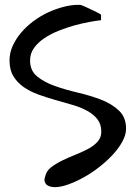

<svg xmlns="http://www.w3.org/2000/svg" viewBox="-20 -773 562 795"><path d="M167 -42Q171.9 -65.4 191.9 -80.6Q211.9 -95.7 237.8 -108.4Q263.7 -121.1 292 -132.3Q320.3 -143.6 344.2 -156.2Q368.2 -168.9 383.8 -186Q399.4 -203.1 399.4 -227.5Q399.4 -258.8 383.3 -279.3Q367.2 -299.8 340.3 -314.5Q313.5 -329.1 279.3 -338.9Q245.1 -348.6 209.5 -358.9Q173.8 -369.1 139.6 -381.3Q105.5 -393.6 78.6 -412.1Q51.8 -430.7 35.6 -457Q19.5 -483.4 19.5 -522.5Q19.5 -554.7 32.7 -583.5Q45.9 -612.3 67.9 -638.2Q89.8 -664.1 118.7 -685.5Q147.5 -707 179.2 -721.7Q210.9 -736.3 243.2 -744.6Q275.4 -752.9 302.7 -752.9H313.5Q322.3 -750 336.9 -743.2Q351.6 -736.3 365.2 -730Q378.9 -723.6 388.7 -718.3Q398.4 -712.9 398.4 -711.9V-689.5Q379.9 -687.5 350.6 -682.1Q321.3 -676.8 289.1 -668Q256.8 -659.2 223.6 -646Q190.4 -632.8 164.1 -615.2Q137.7 -597.7 121.1 -574.7Q104.5 -551.8 104.5 -522.5Q104.5 -480.5 133.8 -456.5Q163.1 -432.6 207 -417Q251 -401.4 303.2 -389.2Q355.5 -377 399.4 -359.9Q443.4 -342.8 472.7 -314.9Q502 -287.1 502 -240.2Q502 -214.8 486.8 -187Q471.7 -159.2 446.8 -132.3Q421.9 -105.5 390.6 -81.1Q359.4 -56.6 326.7 -38.6Q293.9 -20.5 262.7 -9.3Q231.4 2 207 2Q199.2 2 190.4 0Q181.6 -2 175.3 -6.3Q168.9 -10.7 165.5 -19.5Q162.1 -28.3 167 -42Z"/></svg>

Font: Gloria Hallelujah
Style: Regular
Weight: 400
Designer: Kimberly Geswein
Foundry: Kimberly Geswein
Version: Version 1.004 2010